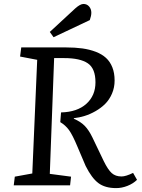

<svg xmlns="http://www.w3.org/2000/svg" viewBox="-20 -941 721 975"><path d="M362.8 -898.9Q387.7 -920.9 403.8 -920.9Q421.4 -920.9 432.6 -908Q443.8 -895 443.8 -876Q443.8 -861.3 436 -838.9L252 -752L232.9 -778.8ZM290 -370.1Q372.1 -372.1 418.5 -413.8Q464.8 -455.6 464.8 -522.9Q464.8 -593.3 425.8 -619.6Q386.7 -646 306.2 -646H254.9L232.9 -58.1L340.8 -43.9L335.9 0H49.8L55.2 -43.9L144 -60.1L168.9 -637.2L82 -653.8L87.9 -700.2H314.9Q361.3 -700.2 398.2 -695.1Q435.1 -689.9 466.3 -678Q497.6 -666 518.3 -647Q539.1 -627.9 550.5 -599.1Q562 -570.3 562 -532.2Q562 -496.6 548.8 -465.8Q535.6 -435.1 514.4 -413.8Q493.2 -392.6 465.3 -376.7Q437.5 -360.8 409.9 -352.3Q382.3 -343.8 355 -340.8V-337.9Q389.6 -323.2 410.4 -301.8Q431.2 -280.3 449.2 -243.2L506.8 -123Q528.3 -79.1 547.4 -62Q566.4 -44.9 597.2 -44.9Q618.7 -44.9 655.8 -63L675.8 -27.8Q655.8 -8.3 627.2 2.9Q598.6 14.2 569.8 14.2Q513.7 14.2 479.7 -11.2Q445.8 -36.6 415 -98.1L373 -196.8Q348.6 -255.4 330.6 -280.3Q312.5 -305.2 286.1 -320.8Z"/></svg>

Font: Literata Book
Style: Italic
Weight: 400
Italic angle: -3°
Designer: Latin by Veronika Burian and Jose Scaglione. Greek by Irene Vlachou. Cyrillic by Vera Evstafieva
Foundry: TypeTogether
Version: Version 1.003;PS 001.003;hotconv 1.0.88;makeotf.lib2.5.64775